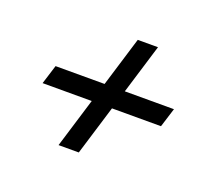

<svg xmlns="http://www.w3.org/2000/svg" viewBox="-77 -532 680 602"><g transform="rotate(20 262.5 -230.5)"><path d="M168.5 -33 289 -428H356.5L236 -33ZM75 -262.5H470L450 -198.5H55Z"/></g></svg>

Font: Newsreader 36pt ExtraBold
Style: Italic
Weight: 800
Italic angle: -17°
Designer: Hugues Gentile
Foundry: Production Type
Version: Version 1.003